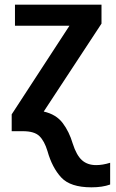

<svg xmlns="http://www.w3.org/2000/svg" viewBox="-20 -561 494 821"><path d="M371 240Q418 240 451 228V135Q419 145 391 145Q354 145 330.5 124Q307 103 291 53Q276 2 248 -35Q220 -72 167 -84L414 -460V-541H44V-451H277L30 -72V0H78Q127 0 148.5 21Q170 42 183 85Q203 156 242 198Q281 240 371 240Z"/></svg>

Font: Noto Sans Display Medium
Style: Regular
Weight: 500
Designer: Monotype Design Team
Foundry: Monotype Imaging Inc.
Version: Version 1.900